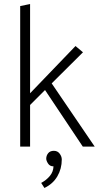

<svg xmlns="http://www.w3.org/2000/svg" viewBox="-20 -726 493 951"><path d="M80 0V-696L129 -706V-264L354 -498L391 -467L236 -313L449 0H390L203 -280L129 -206V0ZM247 21Q265 21 275.5 35Q286 49 286 64Q286 110 264 147.5Q242 185 200 205L184 180Q210 166 227 145.5Q244 125 245 98Q227 98 218 84Q209 70 209 60Q209 45 218.5 33Q228 21 247 21Z"/></svg>

Font: Palanquin Thin
Style: Regular
Weight: 250
Designer: Pria Ravichandran
Version: Version 1.001